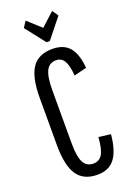

<svg xmlns="http://www.w3.org/2000/svg" viewBox="-173 -972 719 1048"><g transform="rotate(-20 187.0 -447.5)"><path d="M204 15Q123 15 86 -39.5Q49 -94 49 -214V-486Q49 -606 86 -660.5Q123 -715 204 -715Q269 -715 302.5 -676.5Q336 -638 343 -555L270 -537Q265 -598 249 -624Q233 -650 202 -650Q163 -650 145.5 -615Q128 -580 128 -503V-193Q128 -118 145.5 -84Q163 -50 202 -50Q237 -50 254.5 -78.5Q272 -107 277 -177L347 -168Q338 -73 303.5 -29Q269 15 204 15ZM188 -760 98 -875 121 -910 198 -840 275 -910 299 -875 207 -760Z"/></g></svg>

Font: Pathway Gothic One
Style: Regular
Weight: 400
Version: Version 1.003; ttfautohint (v1.8.4.7-5d5b);gftools[0.9.26]